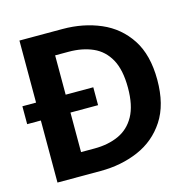

<svg xmlns="http://www.w3.org/2000/svg" viewBox="-95 -724 824 820"><g transform="rotate(-15 317.0 -314.0)"><path d="M60.5 0V-274.4H0V-353.5H60.5V-627.9H251Q342.8 -627.9 418.9 -595.2Q495.1 -562.5 540.5 -493.2Q585.9 -423.8 585.9 -313.5Q585.9 -204.1 540.5 -134.8Q495.1 -65.4 418.9 -32.7Q342.8 0 251 0ZM191.4 -99.6H251Q311.5 -99.6 357.9 -120.6Q404.3 -141.6 430.2 -188.5Q456.1 -235.4 456.1 -313.5Q456.1 -392.6 430.2 -439.5Q404.3 -486.3 357.9 -506.8Q311.5 -527.3 251 -527.3H191.4V-353.5H313.5V-274.4H191.4Z"/></g></svg>

Font: Padauk Book
Style: Bold
Weight: 700
Designer: Debbi Hosken, Becca Hirsbrunner Spalinger
Foundry: SIL International
Version: Version 5.000